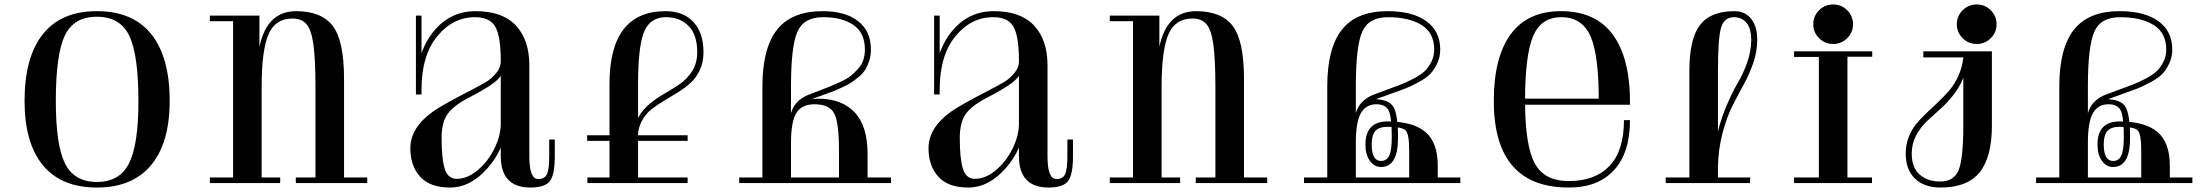

<svg xmlns="http://www.w3.org/2000/svg" viewBox="-20 -820 9900 860"><path d="M414 -770Q254 -770 172 -667Q90 -564 90 -368Q90 -179 172.5 -79.5Q255 20 414 20Q573 20 656.5 -80Q740 -180 740 -368Q740 -564 657.5 -667Q575 -770 414 -770ZM600 -367Q600 -172 558 -88.5Q516 -5 414 -5Q312 -5 271 -88Q230 -171 230 -367Q230 -575 270 -660Q310 -745 414 -745Q518 -745 559 -660Q600 -575 600 -367Z M1521 -467V0H1393V-426Q1393 -554 1384 -619.5Q1375 -685 1353.5 -711Q1332 -737 1290 -737Q1213 -737 1182.5 -666Q1152 -595 1152 -431L1132 -538Q1149 -770 1306 -770Q1420 -770 1470.5 -704Q1521 -638 1521 -467ZM1152 0H1024V-750H1142V-585L1152 -565ZM1076 0H920V-25H1076ZM920 -725V-750H1076V-725ZM1235 -25V0H1129V-25ZM1453 0H1305V-25H1453ZM1625 -25V0H1490V-25Z M2351 -119V-527Q2351 -641 2291 -705.5Q2231 -770 2110 -770Q1993 -770 1918 -674Q1843 -578 1843 -419H1868Q1868 -571 1938 -657Q2008 -743 2108 -743Q2175 -743 2199 -699.5Q2223 -656 2223 -547V-121Q2223 20 2356 20Q2421 20 2443 -9Q2465 -38 2465 -119V-195H2440V-121Q2440 -62 2430 -40Q2420 -18 2391 -18Q2351 -18 2351 -119ZM2223 -545Q2223 -517 2202 -492Q2181 -467 2156.5 -452.5Q2132 -438 2086 -414Q2077 -409 2072 -407Q1955 -346 1919 -320Q1818 -248 1818 -156Q1818 -77 1862 -28.5Q1906 20 1996 20Q2088 20 2164.5 -67.5Q2241 -155 2241 -249L2223 -356V-266Q2223 -213 2195 -155.5Q2167 -98 2120.5 -58.5Q2074 -19 2026 -19Q1986 -19 1972 -64Q1958 -109 1958 -202Q1958 -273 1985.5 -310.5Q2013 -348 2081 -383Q2160 -424 2194 -450.5Q2228 -477 2241 -516V-545ZM1868 -750H1843V-397H1868Z M3060 -214V-189H2610V-214ZM2611 0V-25H3060V0ZM3103 -586Q3103 -664 3064.5 -703.5Q3026 -743 2963 -743Q2892 -743 2865 -677.5Q2838 -612 2838 -443V0H2710V-443Q2710 -770 2961 -770Q3041 -770 3086 -721.5Q3131 -673 3131 -586Q3131 -542 3115 -507Q3099 -472 3073.5 -449Q3048 -426 3017.5 -407Q2987 -388 2955.5 -369.5Q2924 -351 2898 -330.5Q2872 -310 2855 -278.5Q2838 -247 2837 -208L2821 -226L2831 -275Q2845 -314 2879 -345Q2913 -376 2950 -397Q2987 -418 3022 -441.5Q3057 -465 3080 -501Q3103 -537 3103 -586Z M3523 -433Q3523 -612 3551.5 -677.5Q3580 -743 3667 -743Q3752 -743 3803 -708Q3854 -673 3854 -598Q3854 -572 3846.5 -550Q3839 -528 3822.5 -510.5Q3806 -493 3790 -480Q3774 -467 3746 -454Q3718 -441 3699.5 -433.5Q3681 -426 3648.5 -413.5Q3616 -401 3600 -395Q3539 -370 3523 -313ZM3395 -25H3291V0H3971V-25H3866V-130Q3866 -256 3808 -317Q3750 -378 3645 -378Q3638 -378 3616 -376Q3630 -381 3661.5 -392.5Q3693 -404 3709 -410Q3725 -416 3752 -428.5Q3779 -441 3794 -451Q3809 -461 3828 -477Q3847 -493 3857 -510Q3867 -527 3874 -549.5Q3881 -572 3881 -598Q3881 -680 3824 -725Q3767 -770 3665 -770Q3526 -770 3460.5 -687Q3395 -604 3395 -433ZM3523 -25V-180Q3523 -276 3547.5 -314.5Q3572 -353 3628 -353Q3695 -353 3716.5 -312Q3738 -271 3738 -145V-25Z M4672 -119V-527Q4672 -641 4612 -705.5Q4552 -770 4431 -770Q4314 -770 4239 -674Q4164 -578 4164 -419H4189Q4189 -571 4259 -657Q4329 -743 4429 -743Q4496 -743 4520 -699.5Q4544 -656 4544 -547V-121Q4544 20 4677 20Q4742 20 4764 -9Q4786 -38 4786 -119V-195H4761V-121Q4761 -62 4751 -40Q4741 -18 4712 -18Q4672 -18 4672 -119ZM4544 -545Q4544 -517 4523 -492Q4502 -467 4477.5 -452.5Q4453 -438 4407 -414Q4398 -409 4393 -407Q4276 -346 4240 -320Q4139 -248 4139 -156Q4139 -77 4183 -28.5Q4227 20 4317 20Q4409 20 4485.5 -67.5Q4562 -155 4562 -249L4544 -356V-266Q4544 -213 4516 -155.5Q4488 -98 4441.5 -58.5Q4395 -19 4347 -19Q4307 -19 4293 -64Q4279 -109 4279 -202Q4279 -273 4306.5 -310.5Q4334 -348 4402 -383Q4481 -424 4515 -450.5Q4549 -477 4562 -516V-545ZM4189 -750H4164V-397H4189Z M5552 -467V0H5424V-426Q5424 -554 5415 -619.5Q5406 -685 5384.5 -711Q5363 -737 5321 -737Q5244 -737 5213.5 -666Q5183 -595 5183 -431L5163 -538Q5180 -770 5337 -770Q5451 -770 5501.5 -704Q5552 -638 5552 -467ZM5183 0H5055V-750H5173V-585L5183 -565ZM5107 0H4951V-25H5107ZM4951 -725V-750H5107V-725ZM5266 -25V0H5160V-25ZM5484 0H5336V-25H5484ZM5656 -25V0H5521V-25Z M6053 -433Q6053 -612 6081.5 -677.5Q6110 -743 6197 -743Q6291 -743 6347.5 -708Q6404 -673 6404 -598Q6404 -568 6391 -542.5Q6378 -517 6360.5 -500.5Q6343 -484 6311 -467.5Q6279 -451 6255 -441.5Q6231 -432 6190.5 -417.5Q6150 -403 6130 -395Q6069 -370 6053 -313ZM6292 -25H6053V-180Q6053 -275 6076 -314Q6099 -353 6145 -353Q6187 -353 6200.5 -324Q6214 -295 6214 -206Q6214 -147 6202.5 -123Q6191 -99 6166 -99Q6124 -99 6124 -173Q6124 -215 6140.5 -233.5Q6157 -252 6195 -252Q6261 -252 6276.5 -235.5Q6292 -219 6292 -145ZM6521 0V-25H6420V-78Q6420 -182 6364.5 -229Q6309 -276 6195 -276Q6096 -276 6096 -172Q6096 -127 6116 -99.5Q6136 -72 6166 -72Q6242 -72 6242 -203Q6242 -306 6221.5 -341Q6201 -376 6131 -376L6138 -374Q6157 -381 6203.5 -397.5Q6250 -414 6273.5 -423Q6297 -432 6332.5 -451Q6368 -470 6385.5 -488Q6403 -506 6417 -535Q6431 -564 6431 -598Q6431 -680 6369 -725Q6307 -770 6195 -770Q6056 -770 5990.5 -687Q5925 -604 5925 -433V-25H5821V0Z M7254 -282Q7254 -145 7189.5 -77Q7125 -9 7007 -9Q6896 -9 6853.5 -90Q6811 -171 6811 -367Q6811 -573 6847 -658Q6883 -743 6973 -743Q7068 -743 7105.5 -654.5Q7143 -566 7141 -351H7281Q7283 -556 7205.5 -663Q7128 -770 6972 -770Q6823 -770 6747 -667Q6671 -564 6671 -368Q6671 20 7007 20Q7138 20 7209.5 -58Q7281 -136 7281 -282ZM7167 -378H6787L6789 -351H7167Z M7820 -25 7818 0H7441V-25ZM7547 -20V-503Q7547 -646 7594.5 -708Q7642 -770 7748 -770Q7797 -770 7824 -735.5Q7851 -701 7851 -642Q7851 -590 7833.5 -539Q7816 -488 7791 -442.5Q7766 -397 7740.5 -347Q7715 -297 7696 -226Q7677 -155 7675 -75L7659 -56L7665 -187Q7680 -265 7709 -335.5Q7738 -406 7762.5 -446.5Q7787 -487 7805.5 -539Q7824 -591 7824 -642Q7824 -692 7803 -717.5Q7782 -743 7747 -743Q7703 -743 7689 -696Q7675 -649 7675 -503V-20Z M8280 -711Q8280 -748 8254 -774Q8228 -800 8191 -800Q8154 -800 8128 -774Q8102 -748 8102 -711Q8102 -675 8128 -649Q8154 -623 8191 -623Q8228 -623 8254 -649Q8280 -675 8280 -711ZM8255 0H8127V-590H8255ZM8365 -25V0H8233V-25ZM8149 0H8016V-25H8149ZM8016 -565V-590H8154V-565ZM8366 -590V-566H8233V-590Z M8923 -711Q8923 -748 8897 -774Q8871 -800 8834 -800Q8797 -800 8771 -774Q8745 -748 8745 -711Q8745 -675 8771 -649Q8797 -623 8834 -623Q8871 -623 8897 -649Q8923 -675 8923 -711ZM8902 -590V-563H8595V-590ZM8902 -582V-257Q8902 -116 8847 -48Q8792 20 8672 20Q8599 20 8557.5 -20Q8516 -60 8516 -132Q8516 -171 8529 -205Q8542 -239 8563 -264.5Q8584 -290 8609.5 -314Q8635 -338 8662 -363.5Q8689 -389 8712 -416Q8735 -443 8752 -480.5Q8769 -518 8774 -562L8790 -544L8780 -491Q8767 -445 8737 -404.5Q8707 -364 8675 -335.5Q8643 -307 8612.5 -278.5Q8582 -250 8562.5 -213Q8543 -176 8543 -132Q8543 -69 8578.5 -38Q8614 -7 8670 -7Q8733 -7 8753.5 -59.5Q8774 -112 8774 -257V-582Z M9332 -433Q9332 -612 9360.5 -677.5Q9389 -743 9476 -743Q9570 -743 9626.5 -708Q9683 -673 9683 -598Q9683 -568 9670 -542.5Q9657 -517 9639.5 -500.5Q9622 -484 9590 -467.5Q9558 -451 9534 -441.5Q9510 -432 9469.5 -417.5Q9429 -403 9409 -395Q9348 -370 9332 -313ZM9571 -25H9332V-180Q9332 -275 9355 -314Q9378 -353 9424 -353Q9466 -353 9479.5 -324Q9493 -295 9493 -206Q9493 -147 9481.5 -123Q9470 -99 9445 -99Q9403 -99 9403 -173Q9403 -215 9419.5 -233.5Q9436 -252 9474 -252Q9540 -252 9555.5 -235.5Q9571 -219 9571 -145ZM9800 0V-25H9699V-78Q9699 -182 9643.5 -229Q9588 -276 9474 -276Q9375 -276 9375 -172Q9375 -127 9395 -99.5Q9415 -72 9445 -72Q9521 -72 9521 -203Q9521 -306 9500.5 -341Q9480 -376 9410 -376L9417 -374Q9436 -381 9482.5 -397.5Q9529 -414 9552.5 -423Q9576 -432 9611.5 -451Q9647 -470 9664.5 -488Q9682 -506 9696 -535Q9710 -564 9710 -598Q9710 -680 9648 -725Q9586 -770 9474 -770Q9335 -770 9269.5 -687Q9204 -604 9204 -433V-25H9100V0Z"/></svg>

Font: Solide Mirage
Style: Etroit
Weight: 400
Designer: Jérémy Landes
Foundry: Velvetyne Type Foundry
Version: Version 1.1